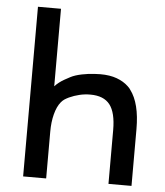

<svg xmlns="http://www.w3.org/2000/svg" viewBox="-52 -777 707 823"><g transform="rotate(5 301.0 -365.0)"><path d="M78.1 -730H177.2V-396.5Q194.3 -415 218.8 -428.7L242.2 -441.4Q260.7 -451.2 290.3 -457.3Q319.8 -463.4 346.2 -464.4L369.6 -465.3Q411.1 -465.3 440.9 -454.3Q470.7 -443.4 490.7 -424.3Q495.1 -420.4 498.5 -416.3Q502 -412.1 502.9 -410.2Q544.4 -355.5 544.4 -244.1V0H445.3V-231.4Q445.3 -306.6 418.9 -340.6Q392.6 -374.5 335 -374.5Q310.5 -374.5 288.1 -369.1Q265.6 -363.8 244.1 -354Q232.9 -348.6 225.3 -343.5Q217.8 -338.4 210.9 -330.1Q194.8 -310.5 186 -276.6Q177.2 -242.7 177.2 -201.7V0H78.1Z"/></g></svg>

Font: Vazir Code Hack
Style: Code-Hack
Weight: 400
Foundry: DejaVu fonts team - Redesigned by Saber Rastikerdar
Version: Version 1.1.2